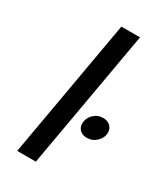

<svg xmlns="http://www.w3.org/2000/svg" viewBox="-175 -752 699 821"><g transform="rotate(30 175.0 -341.5)"><path d="M173 -683H265L145 0H53ZM235 -241Q235 -267 254.5 -286.5Q274 -306 302 -306Q323 -306 336.5 -293.5Q350 -281 350 -262Q350 -236 330 -216.5Q310 -197 282 -197Q261 -197 248 -209Q235 -221 235 -241Z"/></g></svg>

Font: Fahkwang
Style: Italic
Weight: 400
Italic angle: -10°
Version: Version 1.000; ttfautohint (v1.6)